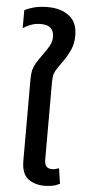

<svg xmlns="http://www.w3.org/2000/svg" viewBox="-58 -870 402 912"><g transform="rotate(5 143.0 -413.5)"><path d="M191 10Q143 10 111.5 -14Q80 -38 80 -101V-487Q80 -514 84 -531Q88 -548 98 -565Q108 -582 126 -607Q147 -636 158 -655.5Q169 -675 169 -698Q169 -754 106 -754Q80 -754 58.5 -745.5Q37 -737 22 -727V-812Q34 -820 63 -828.5Q92 -837 132 -837Q196 -837 235 -806.5Q274 -776 274 -714Q274 -674 260 -644Q246 -614 229 -590Q214 -568 203.5 -553.5Q193 -539 188 -524Q183 -509 183 -484V-114Q183 -72 218 -72Q227 -72 235.5 -74Q244 -76 252 -79L263 -6Q246 3 227.5 6.5Q209 10 191 10Z"/></g></svg>

Font: Noto Sans Thai SemCond Med
Style: Regular
Weight: 500
Width: 4
Designer: Monotype Design Team
Foundry: Monotype Imaging Inc.
Version: Version 2.002; ttfautohint (v1.8.4.7-5d5b)